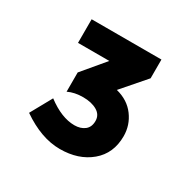

<svg xmlns="http://www.w3.org/2000/svg" viewBox="-106 -806 649 648"><g transform="rotate(30 218.0 -482.5)"><path d="M76 -607V-699H348V-626L269 -535Q316 -523 341.5 -488.5Q367 -454 367 -411Q367 -344 320.5 -305Q274 -266 201.5 -266Q129 -266 51 -320L97 -403Q154 -360 204 -360Q228 -360 243.5 -372Q259 -384 259 -408Q259 -432 237.5 -444.5Q216 -457 183 -457Q150 -457 125 -445V-520L198 -607Z"/></g></svg>

Font: Montserrat Alternates
Style: Bold
Weight: 700
Version: Version 2.001